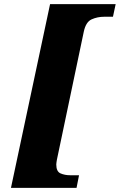

<svg xmlns="http://www.w3.org/2000/svg" viewBox="-20 -780 579 928"><path d="M33 128 222 -760H539L526 -699H483Q451 -699 423 -686.5Q395 -674 385 -627L255 -8Q254 0 253 4.5Q252 9 252 15Q252 49 272.5 58Q293 67 319 67H362L350 128Z"/></svg>

Font: Noto Serif Black
Style: Italic
Weight: 900
Italic angle: -12°
Designer: Monotype Design Team
Foundry: Monotype Imaging Inc.
Version: Version 2.013